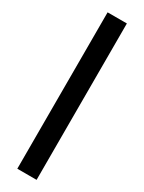

<svg xmlns="http://www.w3.org/2000/svg" viewBox="-243 -770 745 992"><g transform="rotate(30 129.5 -273.5)"><path d="M72 193V-740H187V193Z"/></g></svg>

Font: Readex Pro Medium
Style: Regular
Weight: 500
Designer: Bonnie Shaver-Troup, Thomas Jockin
Foundry: Lexend
Version: Version 1.204